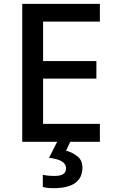

<svg xmlns="http://www.w3.org/2000/svg" viewBox="-20 -734 597 994"><path d="M497.1 -92.8H203.1V-327.1H479V-418H203.1V-622.1H497.1V-713.9H95.2V0H275.9L233.9 83C287.1 89.4 321.8 104.5 321.8 137.2C321.8 168 298.3 176.8 259.8 176.8C237.8 176.8 218.3 174.8 201.7 170.9V233.9C216.3 238.3 234.9 240.2 257.8 240.2C360.8 240.2 406.7 200.7 406.7 133.8C406.7 108.9 398.4 89.4 381.3 75.7C364.3 62 344.7 52.2 321.8 45.9L343.8 0H497.1Z"/></svg>

Font: Noto Reveo Sans
Style: Regular
Weight: 500
Designer: Monotype Design Team
Foundry: Monotype Imaging Inc.
Version: Version 2.007